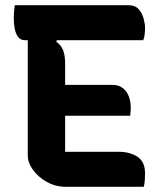

<svg xmlns="http://www.w3.org/2000/svg" viewBox="-20 -720 640 740"><path d="M37 -700H474Q501 -700 514.5 -684.5Q528 -669 533.5 -648.5Q539 -628 539 -614Q539 -599 537.5 -587Q536 -575 532 -565H76Q59 -565 49.5 -578Q40 -591 36.5 -611Q33 -631 33 -652Q33 -663 34 -675.5Q35 -688 37 -700ZM180 -393H412Q438 -393 454 -380Q470 -367 477 -347Q484 -327 484 -305Q484 -299 483.5 -293.5Q483 -288 482.5 -283.5Q482 -279 482 -274H180ZM234 0Q204 0 178 -10.5Q152 -21 131 -39.5Q110 -58 98.5 -79Q87 -100 87 -120Q87 -167 87 -214Q87 -261 87 -308.5Q87 -356 87 -403Q87 -450 87 -496.5Q87 -543 87 -588H207L197 -559Q215 -547 223 -527Q231 -507 231 -476Q231 -434 231 -391.5Q231 -349 231 -306Q231 -263 231 -220Q231 -177 231 -135H438Q480 -135 509.5 -116Q539 -97 539 -52Q539 -38 538 -24Q537 -10 534 0Z"/></svg>

Font: Recursive Monospace Casual
Style: Bold
Weight: 700
Version: Version 1.047